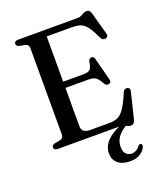

<svg xmlns="http://www.w3.org/2000/svg" viewBox="-167 -829 980 1156"><g transform="rotate(-20 323.0 -251.0)"><path d="M205.5 -369.5H378.5Q409.5 -369.5 421.8 -381.2Q434 -393 438.5 -427.5Q440.5 -438 445.2 -443Q450 -448 457.5 -449Q473.5 -450.5 478.5 -431L516 -287.5Q518.5 -277 515.8 -270.8Q513 -264.5 504.5 -262Q496.5 -260 489.5 -262.5Q482.5 -265 477.5 -273Q465 -296.5 454.2 -308.5Q443.5 -320.5 430 -325Q416.5 -329.5 396 -329.5H205.5ZM56 -682Q56 -690.5 62 -695.2Q68 -700 80.5 -700H461Q476.5 -700 486.8 -705.2Q497 -710.5 506 -715.8Q515 -721 526 -721Q537.5 -721 543.8 -714.5Q550 -708 554.5 -693L593 -553Q596 -543 592.8 -536.2Q589.5 -529.5 580.5 -526.5Q570.5 -524 562.2 -527.8Q554 -531.5 549 -542Q531.5 -580.5 517 -603.8Q502.5 -627 487.2 -639Q472 -651 453.8 -655.2Q435.5 -659.5 411 -659.5H249.5V-84Q249.5 -62 263 -51.2Q276.5 -40.5 304.5 -40.5H425.5Q458 -40.5 480.8 -51Q503.5 -61.5 524.5 -93Q545.5 -124.5 571.5 -187Q575.5 -196 582.2 -199.5Q589 -203 597 -202Q607 -200.5 611.2 -193.5Q615.5 -186.5 612.5 -175L572 -10Q568 4.5 561.2 11.5Q554.5 18.5 541.5 18.5Q531.5 18.5 522.8 13.8Q514 9 503.5 4.5Q493 0 478 0H80.5Q68 0 62 -5Q56 -10 56 -18Q56 -33 75 -38L108 -44Q120 -47 126.5 -53.5Q133 -60 133 -71V-629Q133 -640 126.5 -646.5Q120 -653 108 -656L75 -662Q56 -667 56 -682ZM518.5 -18 529 0Q484 24 462 52.5Q440 81 440 118.5Q440 148.5 454.5 163.5Q469 178.5 490.5 178.5Q506 178.5 519.8 170.8Q533.5 163 542 150Q546 145 549.8 143Q553.5 141 558.5 142.5Q563.5 143.5 566.5 148.5Q569.5 153.5 566 162Q559 184 532.5 201.5Q506 219 466 219Q416.5 219 388.5 195.5Q360.5 172 360.5 131.5Q360.5 100.5 377 73.8Q393.5 47 428.5 24Q463.5 1 518.5 -18Z"/></g></svg>

Font: Fraunces Wonky
Style: Regular
Weight: 400
Version: Version 1.000;[b76b70a41]